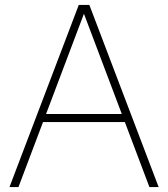

<svg xmlns="http://www.w3.org/2000/svg" viewBox="-20 -760 683 780"><path d="M18.5 0 300 -740H343L624.5 0H587L315 -720H327L55 0ZM142 -264 152 -297H491L501 -264Z"/></svg>

Font: Encode Sans SC Condensed Thin Thin
Style: Regular
Weight: 250
Version: Version 3.002